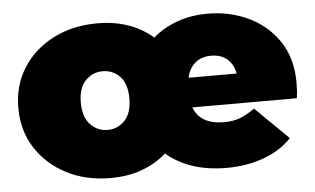

<svg xmlns="http://www.w3.org/2000/svg" viewBox="-44 -624 1151 701"><g transform="rotate(-5 531.0 -273.5)"><path d="M335 10Q245 10 174 -26.5Q103 -63 62 -127Q21 -191 21 -274Q21 -357 62 -421Q103 -485 174 -521Q245 -557 335 -557Q398 -557 449.5 -538.5Q501 -520 538 -487Q576 -520 627 -538.5Q678 -557 739 -557Q819 -557 887.5 -525Q956 -493 998.5 -430.5Q1041 -368 1041 -277Q1041 -261 1040 -247Q1039 -233 1037 -221H654Q678 -157 766 -157Q799 -157 824.5 -167Q850 -177 878 -197L999 -78Q958 -35 896 -12.5Q834 10 760 10Q690 10 634.5 -9Q579 -28 540 -62Q502 -28 450.5 -9Q399 10 335 10ZM339 -166Q377 -166 402.5 -193.5Q428 -221 428 -274Q428 -327 402.5 -354Q377 -381 339 -381Q302 -381 276 -354Q250 -327 250 -274Q250 -221 276 -193.5Q302 -166 339 -166ZM650 -330H826Q820 -364 797.5 -383.5Q775 -403 739 -403Q703 -403 680 -383.5Q657 -364 650 -330Z"/></g></svg>

Font: Montserrat Black
Style: Regular
Weight: 900
Designer: Julieta Ulanovsky
Foundry: Julieta Ulanovsky
Version: Version 9.000; ttfautohint (v1.8.4.7-5d5b)